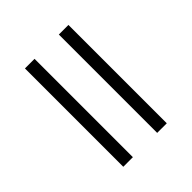

<svg xmlns="http://www.w3.org/2000/svg" viewBox="-7 -627 693 693"><g transform="rotate(45 339.0 -281.0)"><path d="M88 -343V-392H590V-343ZM88 -170V-219H590V-170Z"/></g></svg>

Font: Lexend Exa ExtraLight
Style: Regular
Weight: 250
Designer: Bonnie Shaver-Troup, Thomas Jockin
Foundry: Lexend
Version: Version 1.007